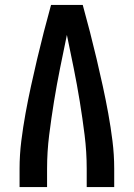

<svg xmlns="http://www.w3.org/2000/svg" viewBox="-20 -755 540 775"><path d="M59 0V-74Q59 -130 66 -186Q73 -242 83 -297Q93 -352 105 -407Q117 -462 130 -517Q143 -572 157 -626.5Q171 -681 186 -735H314Q329 -681 343 -626.5Q357 -572 370 -517Q383 -462 395 -407Q407 -352 417 -297Q427 -242 434 -186Q441 -130 441 -74V0H330V-74Q330 -142 321.5 -210Q313 -278 302 -345.5Q291 -413 277.5 -480Q264 -547 250 -614Q236 -547 222.5 -480Q209 -413 198 -345.5Q187 -278 178.5 -210Q170 -142 170 -74V0Z"/></svg>

Font: Iosevka Curly
Style: Bold
Weight: 700
Monospace: yes
Designer: Belleve Invis
Foundry: Belleve Invis
Version: Version 22.1.2; ttfautohint (v1.8.4)